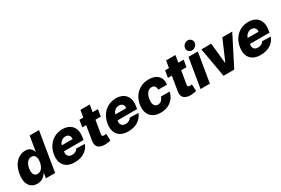

<svg xmlns="http://www.w3.org/2000/svg" viewBox="89 -1931 4518 3089"><g transform="rotate(-30 2348.5 -386.0)"><path d="M540.8 0 660.9 -727.3H487.3L441.2 -452.1H437.7Q428.8 -489.7 396.6 -521.1Q364.4 -552.6 299.8 -552.6Q242.6 -552.6 188.3 -522.5Q134 -492.5 93.4 -430.6Q52.8 -368.6 36.9 -272.4Q21.4 -179.3 40.6 -117.2Q59.8 -55 104.2 -23.6Q148.7 7.8 209.1 7.8Q270.9 7.8 313 -21.5Q355.2 -50.8 377.3 -88.4H384L369 0ZM415.6 -272.7Q404.3 -206.3 371.3 -166.9Q338.4 -127.5 290.8 -127.5Q242.9 -127.5 223.5 -167.1Q204.1 -206.7 215.3 -272.7Q226.4 -338.4 258.4 -377.7Q290.4 -416.9 339 -416.9Q386.6 -416.9 406.8 -378.2Q427 -339.5 415.6 -272.7Z M903.1 10.3Q774.9 10.3 713.4 -64.8Q652 -139.9 674 -270.6Q688.2 -355.1 732.1 -418.5Q775.9 -481.9 842.7 -517.2Q909.4 -552.6 991.5 -552.6Q1068.9 -552.6 1123 -520.2Q1177.2 -487.9 1200.5 -426Q1223.7 -364 1208.8 -274.1L1202.1 -230.8H838.8L837.7 -224.4Q829.5 -172.6 853 -143.8Q876.4 -115.1 927.2 -115.1Q960.9 -115.1 988.6 -129.3Q1016.3 -143.5 1031.2 -170.8L1189.6 -166.2Q1160.5 -85.9 1085.8 -37.8Q1011 10.3 903.1 10.3ZM857.2 -331.7H1056.8Q1063.6 -373.6 1040.8 -400.4Q1018.1 -427.2 975.5 -427.2Q933.2 -427.2 899.9 -399.7Q866.5 -372.2 857.2 -331.7Z M1651.3 -545.5 1629.6 -417.6H1531.2L1490.8 -173.3Q1486.5 -149.1 1496.8 -139.4Q1507.1 -129.6 1527.7 -129.6Q1537.3 -129.6 1549.2 -131.7Q1561.1 -133.9 1567.1 -134.9L1572.8 -9.6Q1558.9 -5.7 1535.7 -0.7Q1512.4 4.3 1481.2 6Q1388.1 10.3 1343.8 -30.7Q1299.4 -71.7 1314.6 -154.1L1358 -417.6H1285.5L1307.2 -545.5H1378.9L1400.6 -676.1H1574.2L1552.6 -545.5Z M1898.1 10.3Q1769.9 10.3 1708.5 -64.8Q1647 -139.9 1669 -270.6Q1683.2 -355.1 1727.1 -418.5Q1771 -481.9 1837.7 -517.2Q1904.5 -552.6 1986.5 -552.6Q2063.9 -552.6 2118.1 -520.2Q2172.2 -487.9 2195.5 -426Q2218.8 -364 2203.8 -274.1L2197.1 -230.8H1833.8L1832.7 -224.4Q1824.6 -172.6 1848 -143.8Q1871.4 -115.1 1922.2 -115.1Q1956 -115.1 1983.7 -129.3Q2011.4 -143.5 2026.3 -170.8L2184.7 -166.2Q2155.5 -85.9 2080.8 -37.8Q2006 10.3 1898.1 10.3ZM1852.3 -331.7H2051.8Q2058.6 -373.6 2035.9 -400.4Q2013.1 -427.2 1970.5 -427.2Q1928.3 -427.2 1894.9 -399.7Q1861.5 -372.2 1852.3 -331.7Z M2500.7 10.3Q2414.1 10.3 2358.3 -25.4Q2302.6 -61.1 2280.4 -124.5Q2258.2 -187.9 2272 -271Q2285.5 -354.8 2329.2 -418.1Q2372.9 -481.5 2440.7 -517Q2508.5 -552.6 2594.1 -552.6Q2707.7 -552.6 2766 -492.2Q2824.2 -431.8 2810 -331H2647.7Q2649.5 -372.5 2630.5 -396.5Q2611.5 -420.5 2574.9 -420.5Q2528.8 -420.5 2494.5 -382.6Q2460.2 -344.8 2448.9 -272.7Q2437.1 -199.9 2458.3 -162.1Q2479.4 -124.3 2524.9 -124.3Q2561.1 -124.3 2589 -147.5Q2616.8 -170.8 2629.3 -213.8H2791.2Q2777.3 -146.3 2737.9 -95.9Q2698.5 -45.5 2638.1 -17.6Q2577.8 10.3 2500.7 10.3Z M3243.3 -545.5 3221.6 -417.6H3123.2L3082.7 -173.3Q3078.5 -149.1 3088.8 -139.4Q3099.1 -129.6 3119.7 -129.6Q3129.3 -129.6 3141.2 -131.7Q3153.1 -133.9 3159.1 -134.9L3164.8 -9.6Q3150.9 -5.7 3127.7 -0.7Q3104.4 4.3 3073.2 6Q2980.1 10.3 2935.7 -30.7Q2891.3 -71.7 2906.6 -154.1L2949.9 -417.6H2877.5L2899.1 -545.5H2970.9L2992.5 -676.1H3166.2L3144.5 -545.5Z M3242.2 0 3333.1 -545.5H3506.7L3415.8 0ZM3435.4 -606.5Q3398.8 -606.5 3375.2 -632.1Q3351.6 -657.7 3355.1 -693.9Q3358.7 -730.1 3387.3 -755.9Q3415.8 -781.6 3452.4 -781.6Q3489.7 -781.6 3513.7 -755.9Q3537.6 -730.1 3533.4 -693.9Q3529.1 -657.7 3500.9 -632.1Q3472.7 -606.5 3435.4 -606.5Z M4146 -545.5 3867.9 0H3669L3573.2 -545.5H3755.7L3794 -169.7H3799.7L3962.4 -545.5Z M4357.2 10.3Q4229 10.3 4167.6 -64.8Q4106.2 -139.9 4128.2 -270.6Q4142.4 -355.1 4186.3 -418.5Q4230.1 -481.9 4296.9 -517.2Q4363.6 -552.6 4445.7 -552.6Q4523.1 -552.6 4577.2 -520.2Q4631.4 -487.9 4654.7 -426Q4677.9 -364 4663 -274.1L4656.2 -230.8H4293L4291.9 -224.4Q4283.7 -172.6 4307.2 -143.8Q4330.6 -115.1 4381.4 -115.1Q4415.1 -115.1 4442.8 -129.3Q4470.5 -143.5 4485.4 -170.8L4643.8 -166.2Q4614.7 -85.9 4540 -37.8Q4465.2 10.3 4357.2 10.3ZM4311.4 -331.7H4511Q4517.8 -373.6 4495 -400.4Q4472.3 -427.2 4429.7 -427.2Q4387.4 -427.2 4354 -399.7Q4320.7 -372.2 4311.4 -331.7Z"/></g></svg>

Font: Inter UI Extra Bold
Style: Italic
Weight: 800
Italic angle: 9.39999°
Designer: Rasmus Andersson
Foundry: rsms
Version: 3.2;8d6f07862